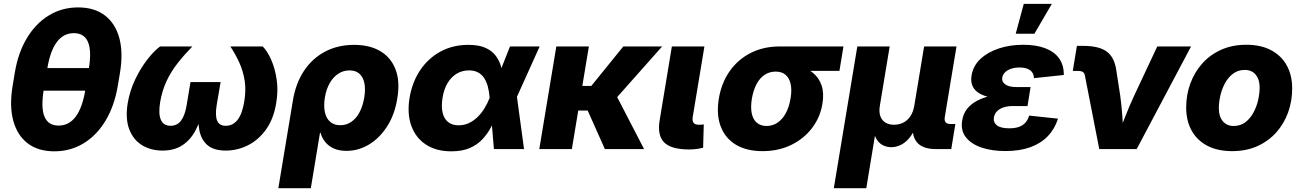

<svg xmlns="http://www.w3.org/2000/svg" viewBox="-20 -778 6792 1002"><path d="M263.2 11.7Q179.2 11.7 124.5 -30Q69.8 -71.8 49.1 -148.7Q28.3 -225.6 45.9 -330.1L57.1 -397.5Q74.2 -502.4 120.4 -579.1Q166.5 -655.8 234.9 -697.5Q303.2 -739.3 387.7 -739.3Q472.7 -739.3 527.3 -697.5Q582 -655.8 602.8 -579.1Q623.5 -502.4 606 -397.5L594.7 -330.1Q577.1 -225.1 530.8 -148.2Q484.4 -71.3 416 -29.8Q347.7 11.7 263.2 11.7ZM285.6 -122.6Q339.8 -122.6 374.8 -168.9Q409.7 -215.3 425.3 -308.6L443.4 -418.9Q459 -512.2 439.2 -558.6Q419.4 -605 365.2 -605Q311.5 -605 276.6 -558.6Q241.7 -512.2 226.6 -418.9L208 -308.6Q192.9 -214.8 212.4 -168.7Q231.9 -122.6 285.6 -122.6ZM181.6 -304.7 201.2 -422.9H468.3L448.2 -304.7Z M828.1 7.8Q767.6 7.8 721.7 -20Q675.8 -47.9 654.5 -103.3Q633.3 -158.7 646.5 -239.7Q657.7 -305.7 685.8 -364Q713.9 -422.4 748.8 -467.3Q783.7 -512.2 815.4 -535.6H983.9Q942.4 -493.2 907.7 -449.2Q873 -405.3 849.6 -355.5Q826.2 -305.7 815.9 -246.1Q805.7 -184.1 819.6 -152.8Q833.5 -121.6 870.1 -121.6Q904.8 -121.6 925 -148.7Q945.3 -175.8 954.1 -229.5L974.1 -349.6H1131.3L1110.8 -229.5Q1102.1 -175.8 1113 -148.7Q1124 -121.6 1158.2 -121.6Q1195.8 -121.6 1220 -152.8Q1244.1 -184.1 1254.4 -246.1Q1264.6 -305.7 1257.1 -355.5Q1249.5 -405.3 1229.7 -449.5Q1210 -493.7 1182.1 -535.6H1351.1Q1375 -511.7 1395 -466.8Q1415 -421.9 1423.8 -363.5Q1432.6 -305.2 1421.4 -239.7Q1408.2 -158.2 1368.9 -103Q1329.6 -47.9 1274.4 -20Q1219.2 7.8 1158.2 7.8Q1095.7 7.8 1062.7 -20.5Q1029.8 -48.8 1020.3 -98.9Q1010.7 -148.9 1017.6 -214.4H1041.5Q1027.3 -148.9 1001 -98.6Q974.6 -48.3 932.4 -20.3Q890.1 7.8 828.1 7.8Z M1432.6 204.1 1508.3 -252Q1522.9 -342.8 1566.4 -408.2Q1609.9 -473.6 1676.8 -508.8Q1743.7 -543.9 1828.1 -543.9Q1909.2 -543.9 1964.8 -511Q2020.5 -478 2044.4 -415.3Q2068.4 -352.5 2053.2 -263.2Q2039.6 -179.2 2000.2 -118.2Q1960.9 -57.1 1905.8 -23.9Q1850.6 9.3 1788.1 9.3Q1749 9.3 1721.4 -3.4Q1693.8 -16.1 1677 -37.4Q1660.2 -58.6 1652.8 -84.5H1649.9L1602.1 204.1ZM1755.9 -124.5Q1788.1 -124.5 1813.7 -142.3Q1839.4 -160.2 1856.4 -192.4Q1873.5 -224.6 1880.9 -268.6Q1888.2 -312 1881.6 -344Q1875 -376 1855.7 -393.3Q1836.4 -410.6 1803.7 -410.6Q1772 -410.6 1745.4 -393.3Q1718.8 -376 1700.7 -344.2Q1682.6 -312.5 1675.3 -268.6Q1668.5 -225.1 1675.5 -192.6Q1682.6 -160.2 1703.1 -142.3Q1723.6 -124.5 1755.9 -124.5Z M2335.4 11.7Q2256.3 11.7 2202.9 -23.4Q2149.4 -58.6 2126.7 -121.3Q2104 -184.1 2117.2 -266.6Q2131.3 -350.1 2173.3 -412.4Q2215.3 -474.6 2279.5 -509.3Q2343.8 -543.9 2424.3 -543.9Q2479.5 -543.9 2514.2 -528.1Q2548.8 -512.2 2568.1 -485.8Q2587.4 -459.5 2595.7 -427.2Q2604 -395 2606 -362.8H2650.4L2677.2 -276.9L2714.8 0H2557.6L2535.2 -269Q2532.7 -301.3 2525.6 -327.1Q2518.6 -353 2505.9 -371.8Q2493.2 -390.6 2473.9 -400.6Q2454.6 -410.6 2427.2 -410.6Q2392.1 -410.6 2363.5 -393.6Q2335 -376.5 2315.9 -344.7Q2296.9 -313 2289.6 -268.1Q2282.2 -223.1 2289.6 -190.9Q2296.9 -158.7 2318.1 -141.4Q2339.4 -124 2373.5 -124Q2401.4 -124 2425.5 -135Q2449.7 -146 2470.2 -165.3Q2490.7 -184.6 2507.1 -210.7Q2523.4 -236.8 2534.7 -266.1L2641.6 -535.6H2796.4L2674.8 -266.1L2619.1 -179.7H2573.7Q2559.6 -146 2541.5 -112.3Q2523.4 -78.6 2496.8 -50.3Q2470.2 -22 2430.9 -5.1Q2391.6 11.7 2335.4 11.7Z M3053.2 -535.6 2964.4 0H2794.4L2883.3 -535.6ZM3435.5 -535.6 3138.7 -201.2H2963.9L2980 -329.6H3065.9L3232.9 -535.6ZM3136.7 0 3043.5 -209 3192.9 -286.6 3341.3 0Z M3576.7 2Q3483.4 2 3446.5 -34.4Q3409.7 -70.8 3422.4 -149.4L3486.3 -535.6H3656.2L3595.2 -168Q3591.8 -147 3599.4 -137Q3606.9 -127 3627.4 -127Q3636.2 -127 3642.3 -127.4Q3648.4 -127.9 3652.8 -128.9L3649.4 -6.8Q3637.7 -3.9 3618.9 -1Q3600.1 2 3576.7 2Z M3959.5 10.7Q3875.5 10.7 3819.8 -23.2Q3764.2 -57.1 3741 -118.7Q3717.8 -180.2 3731.4 -263.2Q3745.1 -345.7 3788.3 -407Q3831.5 -468.3 3898.4 -502Q3965.3 -535.6 4048.8 -535.6H4381.8L4360.8 -408.2H4126.5L4027.3 -404.3Q3996.1 -404.3 3970.7 -387.7Q3945.3 -371.1 3928.5 -339.6Q3911.6 -308.1 3903.8 -263.2Q3896.5 -218.8 3903.1 -186.8Q3909.7 -154.8 3929.4 -137.7Q3949.2 -120.6 3981 -120.6Q4012.2 -120.6 4037.6 -137.7Q4063 -154.8 4080.6 -186.8Q4098.1 -218.8 4105.5 -263.2Q4113.3 -308.1 4106.2 -339.6Q4099.1 -371.1 4079.6 -387.7Q4060.1 -404.3 4028.3 -404.3L4035.6 -450.2Q4093.8 -450.2 4141.4 -437.7Q4189 -425.3 4221.4 -398.9Q4253.9 -372.6 4267.6 -332.3Q4281.2 -292 4272 -236.3Q4260.7 -166.5 4218.5 -110.6Q4176.3 -54.7 4109.9 -22Q4043.5 10.7 3959.5 10.7Z M4331.5 204.1 4454.1 -535.6H4623L4571.8 -226.6Q4566.4 -194.3 4574.2 -172.1Q4582 -149.9 4600.6 -138.4Q4619.1 -127 4645.5 -127Q4672.9 -127 4694.8 -138.4Q4716.8 -149.9 4731.4 -172.1Q4746.1 -194.3 4751.5 -226.6L4802.7 -535.6H4971.7L4910.6 -167Q4907.7 -148.9 4915 -139.9Q4922.4 -130.9 4940.9 -130.9H4965.8L4944.3 0H4864.7Q4792.5 0 4763.4 -37.8Q4734.4 -75.7 4746.1 -146.5L4754.4 -195.8H4779.8Q4771 -141.1 4754.4 -105.2Q4737.8 -69.3 4717 -48.3Q4696.3 -27.3 4674.1 -18.6Q4651.9 -9.8 4631.8 -9.8Q4610.8 -9.8 4590.8 -18.6Q4570.8 -27.3 4556.6 -48.3Q4542.5 -69.3 4537.6 -105.2Q4532.7 -141.1 4541.5 -195.8H4566.9L4501 204.1Z M5227.1 10.3Q5155.3 10.3 5101.3 -8.3Q5047.4 -26.9 5020 -62.5Q4992.7 -98.1 5001.5 -149.9Q5006.8 -184.6 5027.3 -210.2Q5047.9 -235.8 5080.3 -252.9Q5112.8 -270 5155.8 -278.6Q5198.7 -287.1 5249.5 -287.1H5352.5L5342.3 -224.6H5266.1Q5237.3 -224.6 5216.3 -217.3Q5195.3 -210 5182.6 -196.8Q5169.9 -183.6 5167 -165.5Q5162.6 -139.6 5182.4 -124Q5202.1 -108.4 5247.1 -108.4Q5276.9 -108.4 5297.4 -115.7Q5317.9 -123 5331.1 -137.7Q5344.2 -152.3 5351.1 -174.8L5501.5 -158.7Q5484.4 -105 5448 -67.1Q5411.6 -29.3 5356.4 -9.5Q5301.3 10.3 5227.1 10.3ZM5247.6 -260.7Q5197.3 -260.7 5158 -267.8Q5118.7 -274.9 5092.8 -289.8Q5066.9 -304.7 5055.9 -328.1Q5044.9 -351.6 5050.3 -384.8Q5059.1 -435.5 5097.2 -470.9Q5135.3 -506.3 5193.4 -525.4Q5251.5 -544.4 5320.3 -544.4Q5386.2 -544.4 5433.8 -526.6Q5481.4 -508.8 5506.8 -473.9Q5532.2 -439 5531.7 -386.7L5376 -370.1Q5375.5 -396.5 5356.4 -411.1Q5337.4 -425.8 5301.3 -425.8Q5262.7 -425.8 5238.3 -410.9Q5213.9 -396 5210.4 -373Q5207 -351.6 5226.3 -337.6Q5245.6 -323.7 5282.7 -323.7H5358.4L5348.1 -260.7ZM5280.8 -602.1 5322.8 -757.8H5469.2L5378.4 -602.1Z M5716.8 0 5641.6 -384.8Q5639.2 -396.5 5631.3 -402.1Q5623.5 -407.7 5609.9 -407.7H5578.6L5600.1 -538.6H5632.8Q5716.3 -538.6 5756.6 -508.3Q5796.9 -478 5806.2 -408.2L5826.2 -278.8Q5833.5 -226.1 5837.2 -172.4Q5840.8 -118.7 5844.2 -61H5810.1Q5832.5 -119.1 5853.5 -172.6Q5874.5 -226.1 5898.9 -278.8L6019.5 -535.6H6195.8L5912.1 0Z M6410.2 10.7Q6334.5 10.7 6280.8 -17.3Q6227.1 -45.4 6198.7 -96.7Q6170.4 -147.9 6170.4 -217.3Q6170.4 -283.2 6192.1 -342.3Q6213.9 -401.4 6254.6 -447Q6295.4 -492.7 6353.5 -518.6Q6411.6 -544.4 6484.4 -544.4Q6560.1 -544.4 6613.5 -516.1Q6667 -487.8 6695.3 -436.5Q6723.6 -385.3 6723.6 -316.4Q6723.6 -251 6702.6 -192.1Q6681.6 -133.3 6641.1 -87.6Q6600.6 -42 6542.5 -15.6Q6484.4 10.7 6410.2 10.7ZM6418 -120.6Q6453.6 -120.6 6479.2 -140.1Q6504.9 -159.7 6521.5 -190.4Q6538.1 -221.2 6545.9 -256.1Q6553.7 -291 6553.7 -320.8Q6553.7 -350.1 6544.2 -370.6Q6534.7 -391.1 6517.6 -402.1Q6500.5 -413.1 6476.6 -413.1Q6440.9 -413.1 6415 -393.6Q6389.2 -374 6372.8 -343.5Q6356.4 -313 6348.6 -278.6Q6340.8 -244.1 6340.8 -213.4Q6340.8 -169.9 6361.6 -145.3Q6382.3 -120.6 6418 -120.6Z"/></svg>

Font: Inter 20pt ExtraBold
Style: Italic
Weight: 800
Italic angle: -9.3988°
Version: Version 4.001;git-66647c0bb